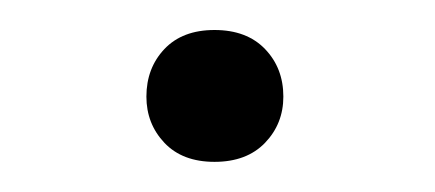

<svg xmlns="http://www.w3.org/2000/svg" viewBox="-20 -416 290 128"><path d="M123 -308.1Q101.6 -308.1 89.6 -320.8Q77.6 -333.5 77.6 -351.6Q77.6 -370.6 89.6 -383.3Q101.6 -396 123 -396Q144.5 -396 156.7 -383.3Q168.9 -370.6 168.9 -351.6Q168.9 -333.5 156.7 -320.8Q144.5 -308.1 123 -308.1Z"/></svg>

Font: Heebo Light
Style: Regular
Weight: 300
Designer: Oded Ezer
Foundry: Ezer Type House
Version: Version 3.100